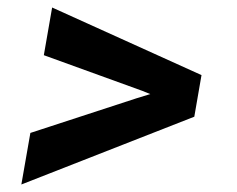

<svg xmlns="http://www.w3.org/2000/svg" viewBox="-20 -556 627 509"><path d="M96.2 -409.7 118.2 -536.1 514.2 -356.9 495.1 -246.6 36.6 -66.9 60.5 -203.6 341.8 -295.4 378.4 -306.6 357.9 -314.9Z"/></svg>

Font: TypoPRO Roboto Mono
Style: Bold Italic
Weight: 700
Designer: Google
Version: Version 2.000986; 2015; ttfautohint (v1.3)